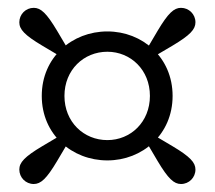

<svg xmlns="http://www.w3.org/2000/svg" viewBox="-20 -571 542 485"><path d="M368.3 -427.7 415.8 -455.7C460.5 -482.4 473.7 -496.9 473.7 -514.7C473.7 -534.9 457.4 -551.2 437.2 -551.2C419.4 -551.2 404.9 -538 378.2 -493.3L350.2 -445.8L368.3 -427.7ZM142.8 -328.7C142.8 -394.5 191.6 -440.3 251.2 -440.3C310 -440.3 358.7 -394.5 358.7 -328.7C358.7 -262.8 310 -217.1 251.2 -217.1C191.6 -217.1 142.8 -262.8 142.8 -328.7ZM85.5 -328.7C85.5 -231.2 161.9 -165.8 251.2 -165.8C339.7 -165.8 416 -231.3 416 -328.7C416 -426.2 339.7 -491.6 251.2 -491.6C161.9 -491.6 85.5 -426.2 85.5 -328.7ZM152.3 -445.8 124.2 -493.3C97.5 -538 83.1 -551.2 65.2 -551.2C45 -551.2 28.8 -534.9 28.8 -514.7C28.8 -496.9 41.9 -482.4 86.7 -455.7L134.1 -427.6L152.3 -445.8ZM134.2 -229.8 86.7 -201.7C41.9 -175 28.8 -160.5 28.8 -142.7C28.8 -122.5 45 -106.2 65.2 -106.2C83.1 -106.2 97.6 -119.4 124.2 -164.1L152.3 -211.6L134.2 -229.8ZM350.2 -211.6 378.2 -164.1C404.9 -119.4 419.4 -106.2 437.2 -106.2C457.5 -106.2 473.7 -122.5 473.7 -142.7C473.7 -160.5 460.5 -175 415.8 -201.7L368.4 -229.8L350.2 -211.6Z"/></svg>

Font: Source Serif Variable
Style: Regular
Weight: 389
Designer: Frank Grießhammer
Foundry: Adobe Systems Incorporated
Version: Version 3.001;hotconv 1.0.111;makeotfexe 2.5.65597